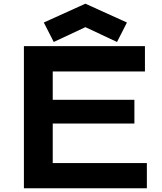

<svg xmlns="http://www.w3.org/2000/svg" viewBox="-20 -1011 872 1031"><path d="M108.4 0H768.6V-135.3H263.2V-347.7H701.7V-475.1H263.2V-627.4H758.3V-763.2H108.4ZM268.6 -785.6 438.5 -865.2 608.4 -785.6 661.6 -890.1 438.5 -991.2 215.3 -890.1Z"/></svg>

Font: Krona One
Style: Regular
Weight: 400
Designer: Yvonne Schüttler
Foundry: Yvonne Schüttler
Version: Version 1.002